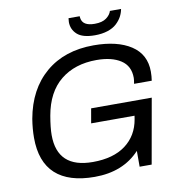

<svg xmlns="http://www.w3.org/2000/svg" viewBox="-94 -954 983 1051"><g transform="rotate(-10 398.0 -428.0)"><path d="M483.9 -751Q415.5 -751 385.3 -778.3Q355 -805.7 355 -847.2Q355 -854.5 356.9 -868.2H418.9Q418.9 -859.9 419.9 -857.9Q426.3 -813 493.2 -813Q535.6 -813 558.3 -830.1Q581.1 -847.2 586.9 -868.2H648.9Q645 -846.2 634.3 -826.4Q623.5 -806.6 604.7 -789.1Q585.9 -771.5 554.7 -761.2Q523.4 -751 483.9 -751ZM348.1 12.2Q204.1 12.2 130.6 -54.9Q57.1 -122.1 57.1 -255.9Q57.1 -305.7 65.9 -359.9Q94.7 -520.5 199.2 -609.4Q303.7 -698.2 465.8 -698.2Q597.2 -698.2 673.6 -648.2Q750 -598.1 750 -502Q750 -476.1 746.1 -452.1H647.9Q651.9 -474.6 651.9 -484.9Q651.9 -551.3 601.8 -583.7Q551.8 -616.2 467.8 -616.2Q346.7 -616.2 267.6 -552Q188.5 -487.8 166 -359.9Q154.8 -294.9 154.8 -253.9Q154.8 -69.8 352.1 -69.8Q466.3 -69.8 534.2 -120.6Q602.1 -171.4 617.2 -261.2L620.1 -279.8H378.9L393.1 -360.8H730L666 0H599.1V-87.9Q506.3 12.2 348.1 12.2Z"/></g></svg>

Font: Archivo
Style: Italic
Weight: 400
Italic angle: -10°
Designer: Hector Gatti
Foundry: Omnibus-Type
Version: Version 2.001